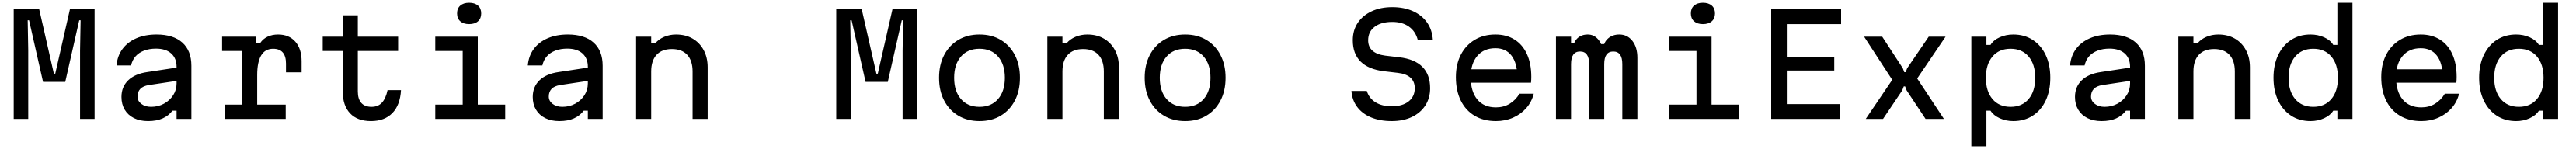

<svg xmlns="http://www.w3.org/2000/svg" viewBox="-20 -868 18790 1088"><path d="M80 0V-800H266L373 -330H383L490 -800H670V0H564V-500L568 -720H558L456 -270H294L192 -720H182L186 -500V0Z M1280 -376V-279L1066 -247Q1023 -240 1003 -218.5Q983 -197 983 -163Q983 -131 1011 -109.5Q1039 -88 1082 -88Q1134 -88 1176 -111Q1218 -134 1243 -172.5Q1268 -211 1268 -259V-380Q1268 -443 1228.5 -478Q1189 -513 1118 -513Q1069 -513 1031 -498.5Q993 -484 969 -457Q945 -430 936 -390H830Q836 -460 873.5 -510.5Q911 -561 974.5 -588.5Q1038 -616 1122 -616Q1244 -616 1310 -557Q1376 -498 1376 -388V0H1268V-60H1238Q1210 -23 1166 -3.5Q1122 16 1060 16Q1000 16 956.5 -6Q913 -28 889.5 -67.5Q866 -107 866 -160Q866 -234 915 -281.5Q964 -329 1055 -342Z M1600 -600H1848V-554H1878Q1898 -584 1931.5 -600Q1965 -616 2008 -616Q2088 -616 2134 -564Q2180 -512 2180 -420V-340H2066V-404Q2066 -512 1972 -512Q1914 -512 1885 -463.5Q1856 -415 1856 -320V-104H2064V0H1620V-104H1746V-496H1600Z M2590 -756V-600H2884V-496H2590V-200Q2590 -145 2615.5 -116.5Q2641 -88 2690 -88Q2738 -88 2766 -118.5Q2794 -149 2807 -210H2905Q2899 -101 2842 -42.5Q2785 16 2686 16Q2587 16 2533.5 -40.5Q2480 -97 2480 -200V-496H2334V-600H2480V-756Z M3155 -600H3465V-104H3665V0H3155V-104H3355V-496H3155ZM3402 -692Q3361 -692 3337.5 -712.5Q3314 -733 3314 -770Q3314 -807 3337.5 -827.5Q3361 -848 3402 -848Q3443 -848 3466.5 -827.5Q3490 -807 3490 -770Q3490 -733 3466.5 -712.5Q3443 -692 3402 -692Z M4280 -376V-279L4066 -247Q4023 -240 4003 -218.5Q3983 -197 3983 -163Q3983 -131 4011 -109.5Q4039 -88 4082 -88Q4134 -88 4176 -111Q4218 -134 4243 -172.5Q4268 -211 4268 -259V-380Q4268 -443 4228.5 -478Q4189 -513 4118 -513Q4069 -513 4031 -498.5Q3993 -484 3969 -457Q3945 -430 3936 -390H3830Q3836 -460 3873.5 -510.5Q3911 -561 3974.5 -588.5Q4038 -616 4122 -616Q4244 -616 4310 -557Q4376 -498 4376 -388V0H4268V-60H4238Q4210 -23 4166 -3.5Q4122 16 4060 16Q4000 16 3956.5 -6Q3913 -28 3889.5 -67.5Q3866 -107 3866 -160Q3866 -234 3915 -281.5Q3964 -329 4055 -342Z M4620 0V-600H4730V-552H4760Q4785 -582 4825 -599Q4865 -616 4911 -616Q4981 -616 5032.5 -586Q5084 -556 5113 -502Q5142 -448 5142 -376V0H5032V-346Q5032 -425 4993 -467.5Q4954 -510 4881 -510Q4808 -510 4769 -467.5Q4730 -425 4730 -346V0Z M6080 0V-800H6266L6373 -330H6383L6490 -800H6670V0H6564V-500L6568 -720H6558L6456 -270H6294L6192 -720H6182L6186 -500V0Z M7125 16Q7037 16 6970.5 -23.5Q6904 -63 6867 -134Q6830 -205 6830 -300Q6830 -395 6867 -466Q6904 -537 6970.5 -576.5Q7037 -616 7125 -616Q7214 -616 7280 -576.5Q7346 -537 7383 -466Q7420 -395 7420 -300Q7420 -205 7383 -134Q7346 -63 7280 -23.5Q7214 16 7125 16ZM7125 -88Q7211 -88 7260.5 -145Q7310 -202 7310 -300Q7310 -398 7260.5 -455Q7211 -512 7125 -512Q7039 -512 6989.5 -455Q6940 -398 6940 -300Q6940 -202 6989.5 -145Q7039 -88 7125 -88Z M7620 0V-600H7730V-552H7760Q7785 -582 7825 -599Q7865 -616 7911 -616Q7981 -616 8032.5 -586Q8084 -556 8113 -502Q8142 -448 8142 -376V0H8032V-346Q8032 -425 7993 -467.5Q7954 -510 7881 -510Q7808 -510 7769 -467.5Q7730 -425 7730 -346V0Z M8625 16Q8537 16 8470.5 -23.5Q8404 -63 8367 -134Q8330 -205 8330 -300Q8330 -395 8367 -466Q8404 -537 8470.5 -576.5Q8537 -616 8625 -616Q8714 -616 8780 -576.5Q8846 -537 8883 -466Q8920 -395 8920 -300Q8920 -205 8883 -134Q8846 -63 8780 -23.5Q8714 16 8625 16ZM8625 -88Q8711 -88 8760.5 -145Q8810 -202 8810 -300Q8810 -398 8760.5 -455Q8711 -512 8625 -512Q8539 -512 8489.5 -455Q8440 -398 8440 -300Q8440 -202 8489.5 -145Q8539 -88 8625 -88Z M9950 -204Q9967 -150 10014 -121Q10061 -92 10132 -92Q10210 -92 10255 -127.5Q10300 -163 10300 -224Q10300 -272 10269 -300.5Q10238 -329 10176 -336L10074 -348Q9962 -362 9905 -418.5Q9848 -475 9848 -574Q9848 -647 9884 -701Q9920 -755 9985 -785.5Q10050 -816 10136 -816Q10221 -816 10286 -787Q10351 -758 10389 -704.5Q10427 -651 10432 -576H10322Q10306 -639 10257.5 -673.5Q10209 -708 10136 -708Q10054 -708 10007 -672Q9960 -636 9960 -574Q9960 -526 9991.5 -498Q10023 -470 10084 -462L10186 -450Q10299 -437 10355.5 -380Q10412 -323 10412 -224Q10412 -152 10377 -98Q10342 -44 10279 -14Q10216 16 10132 16Q10047 16 9982.5 -10.5Q9918 -37 9880.5 -86.5Q9843 -136 9838 -204Z M10685 -362H11085L11048 -305Q11048 -406 11006.5 -461Q10965 -516 10888 -516Q10804 -516 10756 -459.5Q10708 -403 10708 -305Q10708 -200 10756 -142Q10804 -84 10892 -84Q10948 -84 10991.5 -110Q11035 -136 11064 -184H11168Q11153 -124 11113.5 -79Q11074 -34 11017 -9Q10960 16 10892 16Q10802 16 10736.5 -23Q10671 -62 10635.5 -134Q10600 -206 10600 -305Q10600 -399 10636 -468.5Q10672 -538 10737 -577Q10802 -616 10888 -616Q10969 -616 11028 -579Q11087 -542 11118.5 -472.5Q11150 -403 11150 -307Q11150 -296 11149.5 -285.5Q11149 -275 11148 -264H10685Z M11330 -600H11440V-552H11519L11454 -512Q11457 -560 11486 -588Q11515 -616 11562 -616Q11605 -616 11635 -583.5Q11665 -551 11672 -498L11607 -546H11735L11675 -512Q11678 -559 11710.5 -587.5Q11743 -616 11792 -616Q11851 -616 11887.5 -569.5Q11924 -523 11924 -446V0H11814V-400Q11814 -446 11797.5 -469Q11781 -492 11748 -492Q11715 -492 11698.5 -469Q11682 -446 11682 -400V0H11572V-400Q11572 -446 11555.5 -469Q11539 -492 11506 -492Q11473 -492 11456.5 -469Q11440 -446 11440 -400V0H11330Z M12155 -600H12465V-104H12665V0H12155V-104H12355V-496H12155ZM12402 -692Q12361 -692 12337.5 -712.5Q12314 -733 12314 -770Q12314 -807 12337.5 -827.5Q12361 -848 12402 -848Q12443 -848 12466.5 -827.5Q12490 -807 12490 -770Q12490 -733 12466.5 -712.5Q12443 -692 12402 -692Z M12900 0V-800H13410V-692H13014V-453H13360V-353H13014V-108H13400V0Z M13590 0 13783 -285 13578 -600H13710L13860 -370L13871 -341H13881L13892 -370L14049 -600H14172L13965 -295L14160 0H14026L13888 -208L13877 -237H13867L13856 -208L13716 0Z M14360 200V-600H14470V-540H14500Q14521 -575 14566.5 -595.5Q14612 -616 14666 -616Q14747 -616 14808 -576.5Q14869 -537 14902.5 -466Q14936 -395 14936 -300Q14936 -205 14902.5 -134Q14869 -63 14808 -23.5Q14747 16 14666 16Q14612 16 14566.5 -5Q14521 -26 14500 -60H14470V200ZM14646 -88Q14730 -88 14778 -145Q14826 -202 14826 -300Q14826 -398 14778 -455Q14730 -512 14646 -512Q14562 -512 14514 -455Q14466 -398 14466 -300Q14466 -202 14514 -145Q14562 -88 14646 -88Z M15530 -376V-279L15316 -247Q15273 -240 15253 -218.5Q15233 -197 15233 -163Q15233 -131 15261 -109.5Q15289 -88 15332 -88Q15384 -88 15426 -111Q15468 -134 15493 -172.5Q15518 -211 15518 -259V-380Q15518 -443 15478.5 -478Q15439 -513 15368 -513Q15319 -513 15281 -498.5Q15243 -484 15219 -457Q15195 -430 15186 -390H15080Q15086 -460 15123.5 -510.5Q15161 -561 15224.5 -588.5Q15288 -616 15372 -616Q15494 -616 15560 -557Q15626 -498 15626 -388V0H15518V-60H15488Q15460 -23 15416 -3.5Q15372 16 15310 16Q15250 16 15206.5 -6Q15163 -28 15139.5 -67.5Q15116 -107 15116 -160Q15116 -234 15165 -281.5Q15214 -329 15305 -342Z M15870 0V-600H15980V-552H16010Q16035 -582 16075 -599Q16115 -616 16161 -616Q16231 -616 16282.5 -586Q16334 -556 16363 -502Q16392 -448 16392 -376V0H16282V-346Q16282 -425 16243 -467.5Q16204 -510 16131 -510Q16058 -510 16019 -467.5Q15980 -425 15980 -346V0Z M16834 16Q16753 16 16692.5 -23.5Q16632 -63 16598 -134Q16564 -205 16564 -300Q16564 -395 16598 -466Q16632 -537 16692.5 -576.5Q16753 -616 16834 -616Q16888 -616 16933.5 -595.5Q16979 -575 17000 -540H17030V-848H17140V0H17030V-60H17000Q16979 -26 16933.5 -5Q16888 16 16834 16ZM16854 -88Q16938 -88 16986 -145Q17034 -202 17034 -300Q17034 -398 16986 -455Q16938 -512 16854 -512Q16770 -512 16722 -455Q16674 -398 16674 -300Q16674 -202 16722 -145Q16770 -88 16854 -88Z M17435 -362H17835L17798 -305Q17798 -406 17756.5 -461Q17715 -516 17638 -516Q17554 -516 17506 -459.5Q17458 -403 17458 -305Q17458 -200 17506 -142Q17554 -84 17642 -84Q17698 -84 17741.5 -110Q17785 -136 17814 -184H17918Q17903 -124 17863.5 -79Q17824 -34 17767 -9Q17710 16 17642 16Q17552 16 17486.5 -23Q17421 -62 17385.5 -134Q17350 -206 17350 -305Q17350 -399 17386 -468.5Q17422 -538 17487 -577Q17552 -616 17638 -616Q17719 -616 17778 -579Q17837 -542 17868.5 -472.5Q17900 -403 17900 -307Q17900 -296 17899.5 -285.5Q17899 -275 17898 -264H17435Z M18334 16Q18253 16 18192.5 -23.5Q18132 -63 18098 -134Q18064 -205 18064 -300Q18064 -395 18098 -466Q18132 -537 18192.5 -576.5Q18253 -616 18334 -616Q18388 -616 18433.5 -595.5Q18479 -575 18500 -540H18530V-848H18640V0H18530V-60H18500Q18479 -26 18433.5 -5Q18388 16 18334 16ZM18354 -88Q18438 -88 18486 -145Q18534 -202 18534 -300Q18534 -398 18486 -455Q18438 -512 18354 -512Q18270 -512 18222 -455Q18174 -398 18174 -300Q18174 -202 18222 -145Q18270 -88 18354 -88Z"/></svg>

Font: Martian Mono SemiExpanded
Style: Regular
Weight: 400
Width: 6
Monospace: yes
Designer: Roman Shamin
Foundry: Evil Martians
Version: Version 1.000